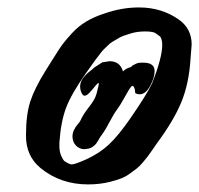

<svg xmlns="http://www.w3.org/2000/svg" viewBox="-20 -520 535 516"><path d="M88.9 -68.4Q49.8 -100.6 49.8 -155.3Q49.8 -211.9 61.5 -247.6Q73.2 -283.2 102.5 -330.1Q108.4 -338.9 124 -364.3Q139.6 -389.6 148.4 -401.4Q157.2 -413.1 173.8 -431.2Q190.4 -449.2 211.4 -461.9Q232.4 -474.6 259.8 -483.4Q306.6 -500 353.5 -500Q414.1 -500 460 -467.8Q495.1 -443.4 495.1 -400.4Q495.1 -396.5 492.2 -364.3Q488.3 -296.9 467.8 -246.6Q447.3 -196.3 402.3 -135.7Q400.4 -132.8 390.6 -118.7Q380.9 -104.5 377.4 -100.1Q374 -95.7 364.3 -84Q354.5 -72.3 347.2 -66.9Q339.8 -61.5 328.6 -53.2Q317.4 -44.9 304.2 -40Q291 -35.2 275.4 -31.2Q248 -24.4 216.8 -24.4Q142.6 -24.4 88.9 -68.4ZM207 -119.1Q193.4 -119.1 184.1 -128.9Q174.8 -138.7 174.8 -153.3Q174.8 -162.1 178.7 -170.4Q182.6 -178.7 189 -186Q195.3 -193.4 196.3 -196.3Q203.1 -211.9 219.2 -232.4Q235.4 -252.9 239.3 -267.6Q247.1 -295.9 245.1 -296.9Q242.2 -296.9 235.4 -288.1Q228.5 -279.3 220.7 -271Q212.9 -262.7 207 -262.7Q205.1 -262.7 202.6 -265.1Q200.2 -267.6 198.2 -272.5Q195.3 -279.3 195.3 -287.1Q195.3 -299.8 203.6 -310.5Q211.9 -321.3 221.7 -328.6Q231.4 -335.9 232.4 -337.9L254.9 -352.5Q272.5 -355.5 274.4 -355.5Q302.7 -355.5 310.5 -328.1Q319.3 -336.9 332 -339.8L335.9 -343.8Q340.8 -346.7 346.2 -349.1Q351.6 -351.6 359.4 -351.6H365.2Q395.5 -351.6 395.5 -329.1Q395.5 -310.5 383.3 -288.6Q371.1 -266.6 355.5 -266.6H353.5Q346.7 -267.6 344.7 -269Q342.8 -270.5 342.8 -275.4Q342.8 -280.3 340.8 -284.2Q338.9 -289.1 335.9 -289.1Q333 -289.1 327.1 -279.8Q321.3 -270.5 312.5 -254.4Q303.7 -238.3 295.9 -227.5Q286.1 -214.8 273.4 -190.4Q260.7 -166 249 -151.4Q248 -149.4 244.6 -143.6Q241.2 -137.7 238.3 -133.8Q235.4 -129.9 229 -125.5Q222.7 -121.1 214.8 -120.1Q212.9 -120.1 210.4 -119.6Q208 -119.1 207 -119.1ZM388.7 -295.9Q416 -365.2 416 -399.4Q416 -408.2 414.1 -414.1Q412.1 -419.9 410.2 -421.9Q408.2 -423.8 404.3 -426.3Q400.4 -428.7 399.4 -429.7Q393.6 -435.5 370.1 -435.5Q347.7 -435.5 330.1 -429.7Q320.3 -426.8 312 -423.8Q303.7 -420.9 295.4 -415.5Q287.1 -410.2 282.2 -407.7Q277.3 -405.3 269.5 -397.5Q261.7 -389.6 258.8 -387.2Q255.9 -384.8 247.1 -373Q238.3 -361.3 236.3 -358.9Q234.4 -356.4 224.1 -341.8Q213.9 -327.1 210.9 -323.2Q172.9 -269.5 158.2 -231.9Q143.6 -194.3 139.6 -136.7V-127.9Q139.6 -111.3 145 -100.1Q150.4 -88.9 153.3 -86.9Q156.2 -85 163.1 -81.1Q168.9 -78.1 171.9 -78.1Q181.6 -78.1 211.9 -91.8Q248 -108.4 272.9 -131.8Q297.9 -155.3 329.1 -200.2Q375 -266.6 388.7 -295.9Z"/></svg>

Font: Essays1743
Style: BoldItalic
Weight: 700
Italic angle: -10°
Designer: Based on the typeface in a 1743 English translation of the essays of Montaigne.  PostScript/TrueType font designed by Jo
Version: Version 002.100